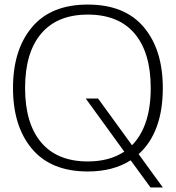

<svg xmlns="http://www.w3.org/2000/svg" viewBox="-20 -742 771 842"><path d="M694 80H640L553 -39Q476 10 365 10Q204 10 120.5 -89Q37 -188 37 -356Q37 -524 120.5 -623Q204 -722 365 -722Q527 -722 610.5 -623Q694 -524 694 -356Q694 -162 588 -66ZM365 -34Q460 -34 525 -77L356 -310H410L559 -105Q641 -189 641 -356Q641 -511 570.5 -594.5Q500 -678 365 -678Q231 -678 160.5 -594.5Q90 -511 90 -356Q90 -201 160.5 -117.5Q231 -34 365 -34Z"/></svg>

Font: Creato Display Light
Style: Regular
Weight: 300
Version: Version 1.000